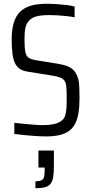

<svg xmlns="http://www.w3.org/2000/svg" viewBox="-20 -716 485 1019"><path d="M225 8Q200 8 169.5 6Q139 4 109.5 1Q80 -2 56 -5V-64Q83 -61 109.5 -58.5Q136 -56 161 -54Q186 -52 205 -52Q244 -52 268.5 -58Q293 -64 309 -77Q321 -87 326 -103Q331 -119 332.5 -140.5Q334 -162 334 -187Q334 -226 332.5 -249.5Q331 -273 323.5 -285.5Q316 -298 299 -304.5Q282 -311 250 -316L131 -335Q103 -339 86 -350Q69 -361 59.5 -380.5Q50 -400 46 -431.5Q42 -463 42 -507Q42 -559 53 -595Q64 -631 86 -653Q108 -675 143 -685.5Q178 -696 226 -696Q255 -696 283 -694Q311 -692 336 -689Q361 -686 376 -681V-624Q357 -628 333.5 -630.5Q310 -633 287 -634.5Q264 -636 242 -636Q197 -636 171.5 -628.5Q146 -621 133 -605Q119 -589 114.5 -567Q110 -545 110 -508Q110 -462 114.5 -440Q119 -418 133 -409Q147 -400 173 -396L285 -378Q315 -373 335.5 -365.5Q356 -358 370 -344Q384 -330 392 -306Q396 -298 398 -284Q400 -270 401 -248.5Q402 -227 402 -195Q402 -150 396.5 -116.5Q391 -83 378.5 -59Q366 -35 345.5 -20.5Q325 -6 295 1Q265 8 225 8ZM168 283V246Q189 246 199.5 241Q210 236 213.5 224Q217 212 217 190V173H184V83H266V163Q266 199 262.5 222Q259 245 249 258.5Q239 272 219.5 277.5Q200 283 168 283Z"/></svg>

Font: Saira Condensed
Style: Regular
Weight: 400
Width: 3
Designer: Hector Gatti with collaboration of the Omnibus-Type team
Foundry: Omnibus-Type
Version: Version 1.101